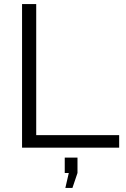

<svg xmlns="http://www.w3.org/2000/svg" viewBox="-20 -730 623 949"><path d="M89 0V-710H159V-62H569V0ZM303 199 320 125H300V49H363V125L338 199Z"/></svg>

Font: Raleway
Style: Regular
Weight: 400
Designer: Matt McInerney, Pablo Impallari, Rodrigo Fuenzalida
Foundry: Matt McInerney, Pablo Impallari, Rodrigo Fuenzalida
Version: Version 4.101;RELEASE